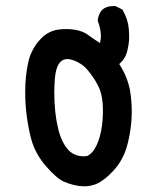

<svg xmlns="http://www.w3.org/2000/svg" viewBox="-20 -620 540 644"><path d="M201.2 -522.5Q252 -522.5 279.3 -500Q293.9 -489.3 315.4 -475.6Q318.4 -487.3 318.4 -500Q318.4 -522.5 307.6 -550.8Q309.6 -571.3 322.3 -586.9Q336.9 -599.6 358.4 -599.6Q361.3 -599.6 367.2 -599.6L390.6 -587.9Q409.2 -556.6 412.1 -522.5Q413.1 -511.7 413.1 -503.4Q413.1 -495.1 413.1 -487.3Q412.1 -471.7 408.2 -455.1Q402.3 -423.8 379.9 -405.3Q407.2 -363.3 416 -317.4Q421.9 -282.2 421.9 -248Q421.9 -184.6 404.3 -124Q390.6 -80.1 359.9 -46.9Q329.1 -13.7 302.7 -2.9Q284.2 4.9 262.7 4.9Q230.5 4.9 194.3 -10.7Q169.9 -21.5 134.3 -62.5Q98.6 -103.5 85 -152.3Q64.5 -230.5 64.5 -311.5Q64.5 -364.3 74.2 -408.2Q78.1 -427.7 85 -442.4Q97.7 -471.7 120.6 -493.7Q143.6 -515.6 173.8 -520.5Q187.5 -522.5 201.2 -522.5ZM322.3 -200.2Q325.2 -224.6 325.2 -243.2Q325.2 -261.7 324.2 -274.4Q321.3 -308.6 309.6 -331.1Q297.9 -355.5 277.3 -380.9Q258.8 -405.3 228.5 -417Q214.8 -421.9 206.1 -421.9Q169.9 -421.9 164.1 -357.4Q162.1 -332 162.1 -310.5Q162.1 -242.2 174.8 -189.5Q186.5 -140.6 210.9 -115.2Q231.4 -95.7 260.7 -95.7Q266.6 -95.7 272.5 -96.7Q292 -106.4 304.7 -134.3Q317.4 -162.1 322.3 -200.2Z"/></svg>

Font: JasonHandwriting2
Style: SemiBold
Weight: 600
Version: Version 1.04.7